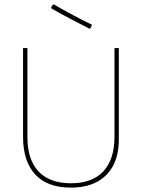

<svg xmlns="http://www.w3.org/2000/svg" viewBox="-20 -858 652 882"><path d="M227.1 -837.9Q263.2 -816.4 319.3 -786.6Q361.8 -763.7 402.8 -744.1L396 -729L391.1 -726.1Q345.7 -749 304.2 -771Q255.9 -796.4 216.8 -818.8L214.8 -824.2L222.2 -835.9ZM525.9 -229Q528.8 -117.7 471.2 -57.1Q413.1 3.9 306.2 3.9Q197.8 3.9 142.1 -56.2Q85.9 -116.7 85.9 -229V-637.2H106V-229Q105.5 -126 156.7 -70.8Q208 -16.1 306.2 -16.1Q403.3 -16.1 454.6 -70.8Q505.9 -126 505.9 -229V-637.2H525.9Z"/></svg>

Font: Datalegreya
Style: Dot
Weight: 700
Designer: Figs Lab
Foundry: Figs Lab
Version: Version 1.002;PS 001.002;hotconv 1.0.70;makeotf.lib2.5.58329